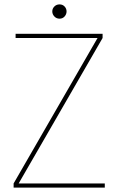

<svg xmlns="http://www.w3.org/2000/svg" viewBox="-20 -854 539 874"><path d="M42 0V-19L424 -681H51V-700H447V-681L65 -19H457V0ZM251 -769Q237 -769 227.5 -779Q218 -789 218 -802Q218 -815 227.5 -824.5Q237 -834 251 -834Q265 -834 274 -824.5Q283 -815 283 -802Q283 -789 274 -779Q265 -769 251 -769Z"/></svg>

Font: DM Sans Thin
Style: Regular
Weight: 100
Designer: Colophon Foundry, Jonny Pinhorn
Foundry: Colophon Foundry
Version: Version 4.004; ttfautohint (v1.8.4.7-5d5b)